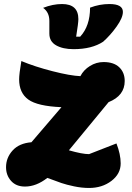

<svg xmlns="http://www.w3.org/2000/svg" viewBox="-20 -908 654 953"><path d="M345 -664Q292 -664 258.5 -683Q225 -702 225 -741V-804Q225 -847 194 -869Q242 -888 288 -888Q369 -888 369 -813Q369 -794 358 -726H378Q427 -779 427 -870Q474 -888 523 -888Q590 -888 590 -849Q590 -820 559 -776.5Q528 -733 492 -701Q436 -664 345 -664ZM422 25Q386 25 348 17Q310 9 285 0.5Q260 -8 215 -25Q160 18 104 18Q60 18 35 -10Q10 -38 10 -78Q10 -125 42.5 -161Q75 -197 136 -202L285 -376Q166 -381 120.5 -414Q75 -447 75 -514Q75 -541 86 -605Q153 -577 241 -554.5Q329 -532 379 -530Q395 -561 426.5 -580.5Q458 -600 494 -600Q545 -600 572 -574Q599 -548 599 -506Q599 -433 519 -401L322 -162Q388 -143 422 -143L558 -196Q579 -142 579 -97Q579 -45 533 -10Q487 25 422 25Z"/></svg>

Font: Lemonada
Style: Bold
Weight: 700
Designer: Mohamed Gaber (Arabic), Eduardo Tunni (Latin)
Foundry: Kief Type Foundry
Version: Version 4.004